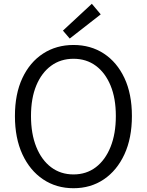

<svg xmlns="http://www.w3.org/2000/svg" viewBox="-20 -983 777 1016"><path d="M369 13Q278 13 208 -34Q138 -81 98.5 -166.5Q59 -252 59 -369Q59 -486 98.5 -570Q138 -654 208 -699.5Q278 -745 369 -745Q460 -745 529.5 -699.5Q599 -654 638.5 -570Q678 -486 678 -369Q678 -252 638.5 -166.5Q599 -81 529.5 -34Q460 13 369 13ZM369 -60Q437 -60 487 -98Q537 -136 565 -205.5Q593 -275 593 -369Q593 -463 565 -530.5Q537 -598 487 -635Q437 -672 369 -672Q301 -672 250.5 -635Q200 -598 172 -530.5Q144 -463 144 -369Q144 -275 172 -205.5Q200 -136 250.5 -98Q301 -60 369 -60ZM349 -779 313 -821 466 -963 513 -907Z"/></svg>

Font: Source Han Sans SC Normal
Style: Regular
Weight: 350
Designer: Ryoko NISHIZUKA 西塚涼子 (kana, bopomofo & ideographs); Paul D. Hunt (Latin, Greek & Cyrillic); Sandoll Communications 산돌커뮤니
Foundry: Adobe
Version: Version 2.004;hotconv 1.0.118;makeotfexe 2.5.65603